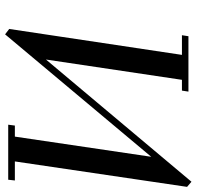

<svg xmlns="http://www.w3.org/2000/svg" viewBox="-29 -725 766 748"><g transform="rotate(90 354.0 -351.0)"><path d="M92.8 -3.9 193.8 -676.8H117.2L121.1 -702.1H336.9L333 -676.8H291L211.9 -147L688 -713.9L708 -696.8L608.9 -25.9H683.1L680.2 0H465.8L469.2 -25.9H512.2L590.8 -557.1L113.8 12.2Z"/></g></svg>

Font: Dehuti Alt
Style: Bold-Italic
Weight: 700
Version: Version 1.2